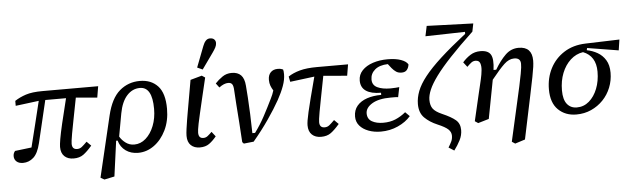

<svg xmlns="http://www.w3.org/2000/svg" viewBox="-56 -1009 4694 1429"><g transform="rotate(-5 2291.0 -295.0)"><path d="M63 -416V-453Q99 -477 146 -492.5Q193 -508 271 -508H687L673 -424L514 -438Q494 -334 481.5 -271Q469 -208 463 -173.5Q457 -139 455 -123Q453 -107 453 -98Q453 -56 491 -56Q511 -56 526 -68Q541 -80 565 -104L597 -72Q561 -30 532 -9Q503 12 459 12Q416 12 390.5 -12Q365 -36 365 -82Q365 -100 372 -141.5Q379 -183 396 -255.5Q413 -328 441 -440H286Q267 -361 248.5 -282Q230 -203 211 -124Q193 -49 159 -18.5Q125 12 81 12Q50 12 32.5 -3.5Q15 -19 15 -44Q15 -66 29 -82Q61 -86 91.5 -89.5Q122 -93 153 -97Q175 -183 195.5 -268Q216 -353 237 -438Z M841 -292 810 -121Q826 -93 854 -72.5Q882 -52 917 -52Q965 -52 1003.5 -86Q1042 -120 1064.5 -177Q1087 -234 1087 -304Q1087 -468 995 -468Q939 -468 898 -423Q857 -378 841 -292ZM673 188 645 172 753 -284Q783 -410 847.5 -465Q912 -520 999 -520Q1083 -520 1133 -466.5Q1183 -413 1183 -296Q1183 -206 1149 -136.5Q1115 -67 1060 -27.5Q1005 12 941 12Q887 12 848.5 -15.5Q810 -43 796 -92H785L749 172Z M1402 12Q1360 12 1335 -12Q1310 -36 1310 -82Q1310 -101 1314.5 -134Q1319 -167 1324.5 -200.5Q1330 -234 1334 -256L1376 -495L1462 -519L1486 -503L1452 -360Q1435 -287 1424 -240Q1413 -193 1407.5 -165.5Q1402 -138 1400 -123Q1398 -108 1398 -98Q1398 -56 1434 -56Q1452 -56 1466 -67Q1480 -78 1498 -96L1526 -60Q1499 -27 1471.5 -7.5Q1444 12 1402 12ZM1433 -582Q1448 -621 1463 -660Q1478 -699 1493 -738Q1502 -762 1515 -776Q1528 -790 1547 -790Q1567 -790 1578 -779.5Q1589 -769 1589 -752Q1589 -736 1580.5 -719.5Q1572 -703 1557 -682Q1536 -653 1515 -623Q1494 -593 1473 -564Z M1719 0Q1715 -74 1709.5 -148Q1704 -222 1699.5 -285Q1695 -348 1693 -388Q1692 -421 1683 -434.5Q1674 -448 1653 -448Q1622 -448 1585 -420L1561 -452Q1585 -478 1615.5 -499Q1646 -520 1685 -520Q1730 -520 1754.5 -495Q1779 -470 1783 -416Q1786 -384 1789.5 -328Q1793 -272 1796 -202.5Q1799 -133 1800 -60H1820Q1861 -115 1894.5 -177.5Q1928 -240 1959 -304Q1974 -333 1983 -363Q1972 -380 1964.5 -399.5Q1957 -419 1957 -444Q1957 -480 1976.5 -500Q1996 -520 2029 -520Q2044 -520 2053.5 -517.5Q2063 -515 2069 -512Q2071 -506 2072 -497.5Q2073 -489 2073 -476Q2073 -436 2056 -389Q2039 -342 2009 -288Q1975 -227 1922 -150Q1869 -73 1804 4L1730 12Z M2114 -416 2106 -456Q2142 -480 2193 -494Q2244 -508 2322 -508H2554L2540 -424L2363 -439Q2343 -335 2330.5 -271.5Q2318 -208 2312 -173.5Q2306 -139 2304 -123Q2302 -107 2302 -98Q2302 -56 2340 -56Q2360 -56 2375 -68Q2390 -80 2414 -104L2446 -72Q2410 -30 2381 -9Q2352 12 2308 12Q2265 12 2239.5 -12Q2214 -36 2214 -82Q2214 -96 2217.5 -118.5Q2221 -141 2230 -180.5Q2239 -220 2255 -282.5Q2271 -345 2296 -439Z M2754 12Q2704 12 2662.5 -3.5Q2621 -19 2596.5 -47.5Q2572 -76 2572 -116Q2572 -164 2599 -196Q2626 -228 2673 -244Q2720 -260 2780 -260V-276Q2707 -276 2668.5 -302Q2630 -328 2630 -380Q2630 -424 2660 -455.5Q2690 -487 2740 -503.5Q2790 -520 2850 -520Q2910 -520 2950 -505.5Q2990 -491 3002 -468Q2999 -444 2986 -428Q2973 -412 2946 -412Q2922 -412 2905.5 -423Q2889 -434 2874 -452L2849 -484Q2786 -482 2752 -453Q2718 -424 2718 -380Q2718 -338 2755.5 -320Q2793 -302 2853 -302Q2877 -302 2892.5 -303.5Q2908 -305 2919 -306L2904 -232Q2894 -234 2880 -234Q2866 -234 2848 -234Q2758 -234 2709 -204Q2660 -174 2660 -132Q2660 -90 2693.5 -71Q2727 -52 2778 -52Q2829 -52 2869.5 -69Q2910 -86 2946 -116L2978 -84Q2942 -42 2882.5 -15Q2823 12 2754 12Z M3286 200 3245 174Q3260 150 3269 131Q3278 112 3278 88Q3278 61 3256.5 40.5Q3235 20 3178 -4Q3121 -28 3083.5 -65Q3046 -102 3046 -168Q3046 -215 3065 -264.5Q3084 -314 3129 -371Q3174 -428 3250.5 -498Q3327 -568 3442 -658V-673L3146 -666L3162 -742L3509 -730L3497 -670Q3393 -572 3323 -497.5Q3253 -423 3211.5 -366.5Q3170 -310 3152 -267.5Q3134 -225 3134 -192Q3134 -150 3152 -125.5Q3170 -101 3218 -80Q3287 -50 3318.5 -23Q3350 4 3350 52Q3350 91 3331.5 127.5Q3313 164 3286 200Z M3457 -4Q3475 -82 3487 -133Q3499 -184 3506.5 -216.5Q3514 -249 3519.5 -271Q3525 -293 3529 -312Q3537 -346 3540 -378Q3543 -410 3535 -431Q3527 -452 3501 -452Q3483 -452 3469 -441Q3455 -430 3437 -412L3409 -448Q3436 -479 3468.5 -499.5Q3501 -520 3543 -520Q3601 -520 3620.5 -486.5Q3640 -453 3629 -372H3649Q3688 -438 3730 -479Q3772 -520 3829 -520Q3929 -520 3929 -416Q3929 -396 3925.5 -369.5Q3922 -343 3912.5 -294.5Q3903 -246 3885 -160L3817 164L3742 188L3718 172L3774 -76Q3797 -175 3809.5 -234Q3822 -293 3828 -325Q3834 -357 3835.5 -372.5Q3837 -388 3837 -400Q3837 -444 3789 -444Q3750 -444 3713.5 -409.5Q3677 -375 3617 -300L3562 -12L3481 12Z M4215 12Q4133 12 4080 -39.5Q4027 -91 4027 -192Q4027 -278 4063.5 -348.5Q4100 -419 4167.5 -462Q4235 -505 4327 -508L4582 -516L4570 -436L4337 -474L4333 -458Q4375 -450 4412 -429Q4449 -408 4472 -370.5Q4495 -333 4495 -276Q4495 -218 4474 -165.5Q4453 -113 4415 -73.5Q4377 -34 4326 -11Q4275 12 4215 12ZM4123 -176Q4123 -107 4150 -73.5Q4177 -40 4223 -40Q4275 -40 4314.5 -74Q4354 -108 4376.5 -165Q4399 -222 4399 -292Q4399 -409 4304 -446Q4251 -438 4210 -400.5Q4169 -363 4146 -305Q4123 -247 4123 -176Z"/></g></svg>

Font: Source Serif 4 Caption
Style: Italic
Weight: 400
Italic angle: -12°
Designer: Frank Grießhammer
Foundry: Adobe Systems Incorporated
Version: Version 4.004;hotconv 1.0.117;makeotfexe 2.5.65602